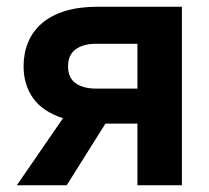

<svg xmlns="http://www.w3.org/2000/svg" viewBox="-20 -550 620 570"><path d="M167 -199Q106 -219 78 -259Q50 -299 50 -353Q50 -392 63.5 -424.5Q77 -457 104 -480.5Q131 -504 172.5 -517Q214 -530 270 -530H520V0H388V-183H293L178 0H30ZM182 -353Q182 -319 204.5 -303Q227 -287 265 -287H388V-420H265Q227 -420 204.5 -403.5Q182 -387 182 -353Z"/></svg>

Font: Golos Text DemiBold
Style: Regular
Weight: 600
Designer: A.Korolkova, Vitaly Kuzmin
Foundry: ParaType Ltd
Version: Version 2.002